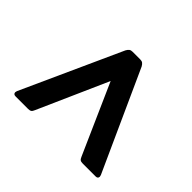

<svg xmlns="http://www.w3.org/2000/svg" viewBox="-124 -676 806 806"><g transform="rotate(-45 279.0 -273.0)"><path d="M51 -22Q39 -22 39 -36V-111Q39 -122 42.5 -127Q46 -132 56 -136L367 -274L56 -412Q46 -416 42.5 -421Q39 -426 39 -437V-510Q39 -524 51 -524L59 -522L502 -321Q511 -316 515 -310.5Q519 -305 519 -295V-251Q519 -241 515 -235.5Q511 -230 502 -225L59 -24Z"/></g></svg>

Font: Mitr
Style: Regular
Weight: 400
Designer: Thanarat Vachiruckul
Foundry: Cadson Demak
Version: Version 1.002